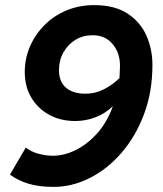

<svg xmlns="http://www.w3.org/2000/svg" viewBox="-20 -721 640 752"><path d="M19 -37 81 -143Q103 -126 132 -118.5Q161 -111 187 -111Q231 -111 276 -133Q321 -155 360 -198Q399 -241 422 -305Q392 -276 353.5 -261.5Q315 -247 275 -247Q217 -247 172.5 -271.5Q128 -296 102.5 -339Q77 -382 77 -439Q77 -491 97 -538Q117 -585 153.5 -622Q190 -659 240 -680Q290 -701 349 -701Q428 -701 478.5 -668.5Q529 -636 553 -582.5Q577 -529 577 -467Q577 -361 544 -273.5Q511 -186 455.5 -122Q400 -58 331 -23.5Q262 11 190 11Q134 11 93 -1Q52 -13 19 -37ZM211 -446Q211 -401 238.5 -377.5Q266 -354 315 -354Q353 -354 386.5 -371Q420 -388 448 -415Q448 -426 449 -438.5Q450 -451 450 -463Q450 -514 421 -548.5Q392 -583 343 -583Q305 -583 275.5 -565Q246 -547 228.5 -516Q211 -485 211 -446Z"/></svg>

Font: Radio Canada SemiBold
Style: Italic
Weight: 600
Italic angle: -12°
Designer: Charles Daoud, Etienne Aubert Bonn, Alexandre Saumier Demers, Jacques Le Bailly
Foundry: Radio-Canada
Version: Version 2.104; ttfautohint (v1.8.4.7-5d5b);gftools[0.9.28.de